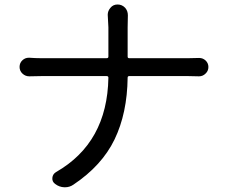

<svg xmlns="http://www.w3.org/2000/svg" viewBox="-20 -794 994 838"><path d="M537.1 -546.9Q537.1 -540 543.9 -540H802.7Q824.2 -540 847.7 -541Q848.6 -541 849.6 -541Q865.2 -541 877 -530.3Q889.6 -518.6 889.6 -501.5Q889.6 -484.4 877 -472.7Q865.2 -460.9 848.6 -460.9Q847.7 -460.9 847.7 -460.9Q825.2 -461.9 801.8 -461.9H543.9Q537.1 -461.9 537.1 -455.1Q535.2 -299.8 480 -185.5Q424.8 -71.3 300.8 11.7Q284.2 23.4 263.7 23.4Q262.7 23.4 260.7 23.4Q238.3 22.5 220.7 8.8Q207 -1 208.5 -17.6Q210 -34.2 224.6 -43Q448.2 -170.9 453.1 -455.1Q453.1 -461.9 445.3 -461.9H160.2Q131.8 -461.9 108.4 -460.9Q108.4 -460.9 107.4 -460.9Q90.8 -460.9 78.1 -472.7Q65.4 -484.4 65.4 -502Q65.4 -519.5 78.1 -531.2Q89.8 -542 105.5 -542Q107.4 -542 108.4 -542Q134.8 -540 158.2 -540H445.3Q453.1 -540 453.1 -546.9V-674.8L450.2 -729.5Q450.2 -746.1 461.9 -759.8Q473.6 -774.4 493.2 -774.4Q512.7 -774.4 526.4 -759.8Q538.1 -746.1 538.1 -727.5L537.1 -673.8Z"/></svg>

Font: Gen Jyuu Gothic P Regular
Style: Regular
Weight: 400
Designer: [Source Han Sans]
Ryoko NISHIZUKA  (kana & ideographs); Paul D. Hunt (Latin, Greek & Cyrillic); Wenlong ZHANG  (bopomofo
Version: Version 1.002.20150607